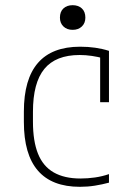

<svg xmlns="http://www.w3.org/2000/svg" viewBox="-20 -710 540 740"><path d="M288 10Q72 10 72 -240V-280Q72 -530 289 -530Q350 -530 400 -514V-316H366V-507L379 -485Q358 -491 334 -494.5Q310 -498 287 -498Q195 -498 151 -444.5Q107 -391 107 -279V-241Q107 -166 126.5 -117.5Q146 -69 187 -45.5Q228 -22 290 -22Q318 -22 346 -26Q374 -30 400 -39V-6Q374 1 346 5.5Q318 10 288 10ZM260 -595Q238 -595 224.5 -608Q211 -621 211 -642Q211 -665 224.5 -677.5Q238 -690 260 -690Q282 -690 295.5 -677.5Q309 -665 309 -642Q309 -621 295.5 -608Q282 -595 260 -595Z"/></svg>

Font: M PLUS 1 Code ExtraLight
Style: Regular
Weight: 250
Designer: Coji Morishita
Foundry: UNDERFOREST DESIGN
Version: Version 1.002